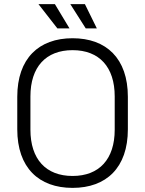

<svg xmlns="http://www.w3.org/2000/svg" viewBox="-20 -900 706 934"><path d="M333 14C497 14 602 -84 602 -271V-429C602 -616 497 -714 333 -714C169 -714 64 -616 64 -429V-271C64 -84 169 14 333 14ZM128 -269V-431C128 -574 203 -656 333 -656C463 -656 538 -574 538 -431V-269C538 -126 463 -44 333 -44C203 -44 128 -126 128 -269ZM167 -880 259 -762H318L247 -880ZM322 -880 397 -762H451L393 -880Z"/></svg>

Font: Meta Space Light
Style: Regular
Weight: 300
Designer: Meta Pool / Florian Karsten
Foundry: Meta Pool / Florian Karsten
Version: Version 2.000;Glyphs 3.1.1 (3137)